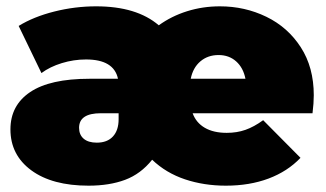

<svg xmlns="http://www.w3.org/2000/svg" viewBox="-20 -577 1031 607"><path d="M968 -219H589Q600 -189 627.5 -173Q655 -157 697 -157Q729 -157 756 -166.5Q783 -176 812 -197L930 -78Q889 -35 829 -12.5Q769 10 694 10Q625 10 565 -10Q505 -30 461 -72Q425 -27 375.5 -8.5Q326 10 260 10Q145 10 79 -38.5Q13 -87 13 -168Q13 -244 75.5 -286Q138 -328 263 -328H353Q340 -389 252 -389Q213 -389 175.5 -377.5Q138 -366 111 -346L39 -495Q86 -524 151.5 -540.5Q217 -557 284 -557Q412 -557 482 -497Q522 -526 571.5 -541.5Q621 -557 675 -557Q754 -557 822 -524Q890 -491 931 -427.5Q972 -364 972 -276Q972 -251 968 -219ZM583 -328H756Q749 -363 726.5 -383Q704 -403 671 -403Q637 -403 613.5 -383Q590 -363 583 -328ZM355 -200V-219H299Q230 -219 230 -173Q230 -151 244.5 -138.5Q259 -126 286 -126Q319 -126 337 -145.5Q355 -165 355 -200Z"/></svg>

Font: CMG Sans Black
Style: Regular
Weight: 900
Designer: Julieta Ulanovsky
Foundry: Julieta Ulanovsky
Version: Version 7.200